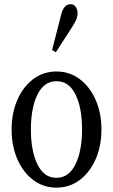

<svg xmlns="http://www.w3.org/2000/svg" viewBox="-20 -870 530 901"><path d="M245 10.5Q183.5 10.5 136 -25.2Q88.5 -61 61.5 -122.8Q34.5 -184.5 34.5 -262Q34.5 -340 61.5 -401.5Q88.5 -463 136 -498.8Q183.5 -534.5 245 -534.5Q306.5 -534.5 354 -498.8Q401.5 -463 428.8 -401.5Q456 -340 456 -262Q456 -184.5 428.8 -122.8Q401.5 -61 354 -25.2Q306.5 10.5 245 10.5ZM244.5 -35.5Q302.5 -35.5 333.8 -98.2Q365 -161 365 -263Q365 -364.5 334.2 -426.8Q303.5 -489 245 -489Q187 -489 156 -426.5Q125 -364 125 -262Q125 -160.5 156 -98Q187 -35.5 244.5 -35.5ZM242 -624.5 224.5 -635.5 267 -801Q272.5 -824 283.5 -837.2Q294.5 -850.5 312.5 -850.5Q325.5 -850.5 334.8 -838.2Q344 -826 344 -807Q344 -794.5 338.5 -780.2Q333 -766 320 -745.5Z"/></svg>

Font: Libre Caslon Condensed
Style: Regular
Weight: 400
Designer: Pablo Impallari, Rodrigo Fuenzalida, Katja Schimmel, Ertekin Erdin
Foundry: Pablo Impallari, Rodrigo Fuenzalida
Version: Version 2.000; ttfautohint (v1.8.4.7-5d5b);gftools[0.9.33]